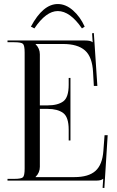

<svg xmlns="http://www.w3.org/2000/svg" viewBox="-20 -905 584 962"><path d="M134.8 -771.5Q195.3 -884.8 269.5 -884.8Q309.6 -884.8 345.7 -853Q381.8 -821.3 404.3 -771.5L390.6 -762.7Q331.1 -849.6 269.5 -849.6Q210.9 -849.6 152.3 -762.7ZM333 -201.2H324.2V-254.9Q324.2 -318.4 296.4 -338.9Q268.6 -359.4 218.8 -359.4H179.7V-69.3Q179.7 -40 158.2 -18.6V-17.6H352.5Q423.8 -17.6 458.5 -48.8Q493.2 -80.1 498 -149.4L503.9 -227.5H519.5L502.9 37.1L494.1 36.1L497.1 -8.8H496.1Q487.3 0 460 0H17.6V-8.8H51.8Q86.9 -8.8 95.2 -17.1Q103.5 -25.4 103.5 -60.5V-641.6Q103.5 -676.8 95.2 -685.1Q86.9 -693.4 51.8 -693.4H17.6V-702.1H407.2Q434.6 -702.1 443.4 -693.4H444.3L441.4 -738.3L450.2 -739.3L467.8 -474.6H450.2L446.3 -543Q442.4 -620.1 405.8 -652.3Q369.1 -684.6 295.9 -684.6H158.2V-683.6Q179.7 -662.1 179.7 -632.8V-377H218.8Q269.5 -377 296.9 -397Q324.2 -417 324.2 -480.5V-514.6H333Z"/></svg>

Font: FoglihtenNo07
Style: Regular
Weight: 500
Designer: gluk (gluksza@wp.pl)
Foundry: gluk (gluksza@wp.pl)
Version: Version 0.871